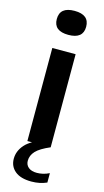

<svg xmlns="http://www.w3.org/2000/svg" viewBox="-148 -825 588 1086"><g transform="rotate(15 145.5 -282.0)"><path d="M77.5 0V-545H214V0ZM145.5 -640Q59.5 -640 59.5 -710Q59.5 -780.5 145.5 -780.5Q231.5 -780.5 231.5 -710Q231.5 -640 145.5 -640ZM158 215.5Q95 215.5 62 188.2Q29 161 29 116Q29 71 62.2 33.2Q95.5 -4.5 179 -32L214 0Q155.5 25 132 50.2Q108.5 75.5 108.5 107Q108.5 131 126 145.5Q143.5 160 175.5 160Q192 160 210 156Q228 152 247.5 142.5V197.5Q228 206 205.8 210.8Q183.5 215.5 158 215.5Z"/></g></svg>

Font: Encode Sans Expanded SemiBold
Style: Regular
Weight: 600
Width: 7
Designer: Multiple Designers
Foundry: Impallari Type
Version: Version 3.000; ttfautohint (v1.8.3) -l 8 -r 50 -G 200 -x 14 